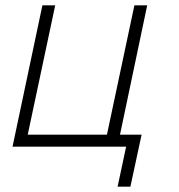

<svg xmlns="http://www.w3.org/2000/svg" viewBox="-20 -550 671 720"><path d="M421 150H469L511 -45H430L532 -530H484L381 -45H84L187 -530H139L27 0H453Z"/></svg>

Font: Geist ExtraLight
Style: Italic
Weight: 200
Italic angle: -12°
Designer: Basement.studio, Andrés Briganti, Mateo Zaragoza
Foundry: Basement.studio, Vercel, Andrés Briganti, Guido Ferreyra, Mateo Zaragoza
Version: Version 1.500